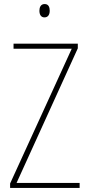

<svg xmlns="http://www.w3.org/2000/svg" viewBox="-20 -930 440 950"><path d="M201 -910C181 -910 175 -893 175 -877C175 -859 182 -844 200 -844C218 -844 226 -858 226 -877C226 -893 221 -910 201 -910ZM374 0V-25H62L365 -691V-714H47V-689H335L30 -22V0Z"/></svg>

Font: Noto Sans Ethiopic Condensed Thin
Style: Regular
Weight: 100
Width: 3
Designer: Monotype Design Team
Foundry: Monotype Imaging Inc.
Version: Version 2.102